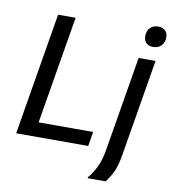

<svg xmlns="http://www.w3.org/2000/svg" viewBox="-91 -759 903 1006"><g transform="rotate(10 360.5 -256.5)"><path d="M33.3 0 141.7 -650H235L139.2 -76.7H429.2L416.7 0ZM443.3 166.7V161.7Q465.8 135.8 485 97.1Q504.2 58.3 513.3 0L596.7 -500H686.7L600.8 15Q590.8 75 575 107.9Q559.2 140.8 538.3 166.7ZM660.8 -570Q636.7 -570 623.8 -583.3Q610.8 -596.7 610.8 -619.2Q610.8 -646.7 626.7 -663.3Q642.5 -680 670 -680Q694.2 -680 707.5 -666.7Q720.8 -653.3 720.8 -631.7Q720.8 -604.2 704.6 -587.1Q688.3 -570 660.8 -570Z"/></g></svg>

Font: Familjen Grotesk
Style: Italic
Weight: 400
Italic angle: -9.46201°
Designer: Anders Wikstroem, Jonas Baeckman, Matilda Gysing, Kristian Moeller
Foundry: Familjen STHLM AB
Version: Version 2.000